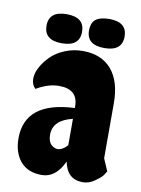

<svg xmlns="http://www.w3.org/2000/svg" viewBox="-79 -733 579 787"><g transform="rotate(10 210.5 -339.0)"><path d="M236 -301Q236 -372 157 -372Q112 -372 63 -343Q47 -359 47 -382.5Q47 -406 60.5 -431Q74 -456 96.5 -478.5Q119 -501 154 -515.5Q189 -530 228 -530Q306 -530 348 -481Q390 -432 390 -341V-112L412 -61Q408 -54 401 -44Q394 -34 370 -17Q346 0 320 0Q255 0 241 -72Q208 0 149.5 0Q91 0 60.5 -36.5Q30 -73 30 -132Q30 -285 236 -294ZM155 -169Q155 -130 182 -119Q188 -116 195 -116Q215 -116 236 -139V-249Q155 -230 155 -169ZM137 -667Q211 -667 211 -606.5Q211 -546 137 -546Q63 -546 63 -606.5Q63 -667 137 -667ZM312 -678Q386 -678 386 -617.5Q386 -557 312 -557Q238 -557 238 -617Q238 -650 256.5 -664Q275 -678 312 -678Z"/></g></svg>

Font: Chela One
Style: Regular
Weight: 400
Designer: Miguel Hernandez
Foundry: LatinoType
Version: Version 1.001